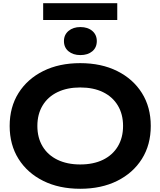

<svg xmlns="http://www.w3.org/2000/svg" viewBox="-20 -1157 996 1192"><path d="M478 15Q347 15 248.5 -34Q150 -83 95 -170.5Q40 -258 40 -375Q40 -492 95 -579.5Q150 -667 248.5 -716Q347 -765 478 -765Q609 -765 707.5 -716Q806 -667 861 -579.5Q916 -492 916 -375Q916 -258 861 -170.5Q806 -83 707.5 -34Q609 15 478 15ZM478 -136Q560 -136 619.5 -165Q679 -194 711.5 -248Q744 -302 744 -375Q744 -448 711.5 -502Q679 -556 619.5 -585Q560 -614 478 -614Q397 -614 337 -585Q277 -556 244.5 -502Q212 -448 212 -375Q212 -302 244.5 -248Q277 -194 337 -165Q397 -136 478 -136ZM479 -815Q434 -815 405.5 -838.5Q377 -862 377 -902Q377 -941 405.5 -965Q434 -989 479 -989Q525 -989 553 -965Q581 -941 581 -902Q581 -862 553 -838.5Q525 -815 479 -815ZM248 -1033V-1137H708V-1033Z"/></svg>

Font: Unbounded Medium
Style: Regular
Weight: 500
Designer: Luke Prowse, Jean-Baptiste Morizot, Fátima Lázaro, Florian Runge
Foundry: NaN
Version: Version 1.700